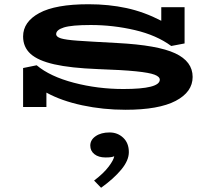

<svg xmlns="http://www.w3.org/2000/svg" viewBox="-20 -505 998 906"><path d="M889 -142Q889 -71 809 -29Q729 13 572 13Q467 13 368.5 -8Q270 -29 199 -68V0H89V-184L153 -197Q216 -144 328.5 -114.5Q441 -85 562 -85Q734 -85 734 -129Q734 -143 709.5 -152.5Q685 -162 621.5 -168.5Q558 -175 441 -179Q313 -184 236 -201.5Q159 -219 124 -251Q89 -283 89 -333Q89 -402 165.5 -443.5Q242 -485 398 -485Q493 -485 576.5 -467Q660 -449 741 -407V-471H851V-300L788 -288Q719 -339 616.5 -363Q514 -387 408 -387Q318 -387 281.5 -375.5Q245 -364 245 -344Q245 -331 267.5 -324Q290 -317 346 -313Q402 -309 534 -302Q724 -292 806.5 -253.5Q889 -215 889 -142ZM457 381 424 347Q469 313 493 281Q517 249 519 232Q510 238 478 238Q445 238 425.5 222.5Q406 207 406 182Q406 155 431.5 137.5Q457 120 497 120Q535 120 561.5 145Q588 170 588 213Q588 252 552.5 295Q517 338 457 381Z"/></svg>

Font: BioRhyme Expanded ExtraBold
Style: Regular
Weight: 800
Width: 7
Designer: Aoife Mooney
Foundry: Aoife Mooney Type
Version: Version 1.000